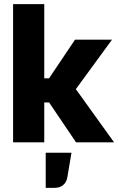

<svg xmlns="http://www.w3.org/2000/svg" viewBox="-20 -685 569 924"><path d="M346 0 177 -250 345 -256 529 0ZM341 -494H519L345 -256L177 -250ZM144 -192V-308H323V-192ZM193 0H43V-665H193ZM304 169Q300 192 284 205.5Q268 219 243 219H200V50H324Z"/></svg>

Font: Blinker
Style: Regular
Weight: 400
Designer: Juergen Huber
Foundry: supertype
Version: 1.017